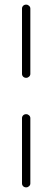

<svg xmlns="http://www.w3.org/2000/svg" viewBox="-20 -788 226 829"><path d="M93 21Q85 21 80 16Q75 11 75 4V-278Q75 -285 80 -290Q85 -295 93 -295Q100 -295 105.5 -290Q111 -285 111 -278V4Q111 11 105.5 16Q100 21 93 21ZM93 -452Q85 -452 80 -457Q75 -462 75 -469V-751Q75 -758 80 -763Q85 -768 93 -768Q100 -768 105.5 -763Q111 -758 111 -751V-469Q111 -462 105.5 -457Q100 -452 93 -452Z"/></svg>

Font: AkaAcidDosis
Style: ExtraLight
Weight: 250
Designer: Edgar Tolentino, Pablo Impallari, Igino Marini, Aka-Acid
Foundry: Edgar Tolentino, Pablo Impallari, Igino Marini, Aka-Acid
Version: Version 1.007